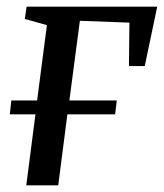

<svg xmlns="http://www.w3.org/2000/svg" viewBox="-20 -557 494 577"><path d="M60 -537H452.5L415 -358.5H367.5L369 -489L220 -494.5L188.5 -255H331L326 -213.5H182.5L155 0H59L86.5 -213.5H9.5L14 -255H91.5L121 -481.5L54.5 -500Z"/></svg>

Font: Merriweather 60pt
Style: Italic
Weight: 400
Italic angle: -7.8°
Version: Version 2.101